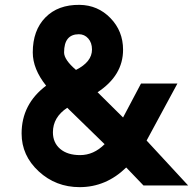

<svg xmlns="http://www.w3.org/2000/svg" viewBox="-20 -765 795 791"><path d="M308 6Q210 6 139.5 -59Q69 -124 69 -215Q69 -336 170 -412Q115 -481 115 -549Q115 -640 167 -693Q219 -746 308 -745Q383 -744 435 -690.5Q487 -637 487 -560Q487 -454 382 -385L487 -281L561 -421H711L584 -186L755 -1H571L500 -75Q417 6 308 6ZM293 -477Q359 -510 359 -561Q359 -589 343.5 -606.5Q328 -624 305 -624Q244 -624 244 -549Q244 -519 293 -477ZM310 -126Q366 -126 411 -171L257 -321Q198 -282 198 -220Q198 -177 228 -151.5Q258 -126 310 -126Z"/></svg>

Font: Oakes Grotesk Bold
Style: Italic
Weight: 700
Italic angle: -8°
Designer: Samuel Oakes
Foundry: Samuel Oakes
Version: Version 1.000;PS 001.000;hotconv 1.0.88;makeotf.lib2.5.64775